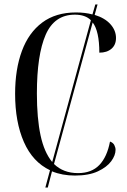

<svg xmlns="http://www.w3.org/2000/svg" viewBox="-20 -780 573 864"><path d="M184 64 205 -14Q127 -51 87.5 -141Q48 -231 48 -358Q48 -468 78.5 -550.5Q109 -633 170 -678.5Q231 -724 322 -724Q363 -724 396 -715L409 -760H419L406 -713Q452 -699 477 -671Q502 -643 502 -609Q502 -578 481.5 -560.5Q461 -543 427 -543Q427 -640 397 -679L223 -42Q265 -1 331 -1Q392 -1 427 -37.5Q462 -74 475 -143Q489 -138 494.5 -127Q500 -116 500 -106Q500 -81 480.5 -54.5Q461 -28 420.5 -9Q380 10 317 10Q260 10 214 -9L195 64ZM146 -359Q146 -248 162.5 -171Q179 -94 215 -51L389 -689Q364 -714 317 -714Q225 -714 185.5 -623.5Q146 -533 146 -359Z"/></svg>

Font: Noto Serif Display Condensed
Style: Regular
Weight: 400
Width: 3
Designer: Monotype Design Team
Foundry: Monotype Imaging Inc.
Version: Version 2.009